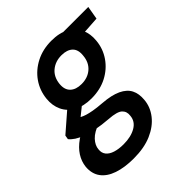

<svg xmlns="http://www.w3.org/2000/svg" viewBox="-238 -659 1025 1025"><g transform="rotate(-45 275.0 -146.0)"><path d="M182 232Q113 232 63.5 215Q14 198 -10.5 164.5Q-35 131 -31 82Q-27 45 -6.5 13Q14 -19 51 -45Q88 -71 140 -90L185 -34Q133 -16 109 10Q85 36 83 64Q80 89 93.5 106Q107 123 134 131.5Q161 140 197 140Q253 140 290 118.5Q327 97 330 57Q334 28 315 10Q296 -8 236 -12Q185 -16 147.5 -23.5Q110 -31 82.5 -41Q55 -51 36 -63.5Q17 -76 6 -90L10 -113L132 -219L218 -190L77 -77L119 -138Q129 -130 140 -124Q151 -118 167 -113Q183 -108 208 -103.5Q233 -99 272 -96Q338 -91 377 -72.5Q416 -54 431.5 -23.5Q447 7 443 50Q439 100 406.5 141.5Q374 183 317.5 207.5Q261 232 182 232ZM249 -154Q189 -154 149 -176.5Q109 -199 91 -237.5Q73 -276 78 -324Q84 -381 115.5 -426Q147 -471 198.5 -497.5Q250 -524 315 -524Q376 -524 415.5 -501.5Q455 -479 472.5 -440.5Q490 -402 485 -354Q480 -298 448.5 -252.5Q417 -207 366 -180.5Q315 -154 249 -154ZM266 -246Q313 -246 344 -273Q375 -300 379 -347Q384 -389 362 -410Q340 -431 298 -431Q252 -431 220 -404.5Q188 -378 183 -330Q179 -289 201.5 -267.5Q224 -246 266 -246ZM383 -425 375 -512H582L569 -437Z"/></g></svg>

Font: DM Sans 12pt SemiBold
Style: Italic
Weight: 600
Italic angle: -10°
Version: Version 4.004;gftools[0.9.30]